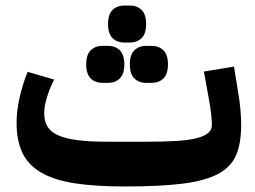

<svg xmlns="http://www.w3.org/2000/svg" viewBox="-20 -663 923 695"><path d="M431 12Q322 12 247.5 0Q173 -12 127 -39.5Q81 -67 60.5 -111Q40 -155 40 -220Q40 -260 50.5 -308Q61 -356 80 -403L176 -375Q159 -341 149.5 -309.5Q140 -278 140 -253Q140 -224 152 -204.5Q164 -185 191 -173Q218 -161 262 -155.5Q306 -150 371 -150H511Q577 -150 622 -153Q667 -156 694.5 -163.5Q722 -171 734.5 -182.5Q747 -194 747 -211Q747 -226 744.5 -249.5Q742 -273 735 -311L718 -404L827 -422L842 -329Q847 -302 850 -269Q853 -236 853 -211Q853 -144 834.5 -101Q816 -58 768.5 -33Q721 -8 639.5 2Q558 12 431 12ZM509 -363Q483 -363 466.5 -379Q450 -395 450 -430Q450 -465 466.5 -481Q483 -497 509 -497H529Q555 -497 571.5 -481Q588 -465 588 -430Q588 -395 571.5 -379Q555 -363 529 -363ZM351 -363Q325 -363 308.5 -379Q292 -395 292 -430Q292 -465 308.5 -481Q325 -497 351 -497H371Q397 -497 413.5 -481Q430 -465 430 -430Q430 -395 413.5 -379Q397 -363 371 -363ZM430 -509Q404 -509 387.5 -525Q371 -541 371 -576Q371 -611 387.5 -627Q404 -643 430 -643H450Q476 -643 492.5 -627Q509 -611 509 -576Q509 -541 492.5 -525Q476 -509 450 -509Z"/></svg>

Font: IBM Plex Sans Arabic
Style: Bold
Weight: 700
Designer: Mike Abbink, Paul van der Laan, Pieter van Rosmalen, Wael Morcos, Khajak Apelian
Foundry: Bold Monday
Version: Version 1.2